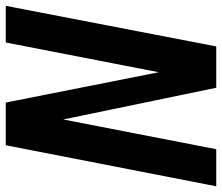

<svg xmlns="http://www.w3.org/2000/svg" viewBox="-84 -697 769 665"><g transform="rotate(-90 300.5 -364.5)"><path d="M129.9 -729H277.8L382.8 -199.2L485.8 -729H612.8L472.2 0H329.1L219.2 -529.8L116.2 0H-12.2Z"/></g></svg>

Font: Hack
Style: Bold Italic
Weight: 700
Italic angle: -11°
Monospace: yes
Designer: Christopher Simpkins
Foundry: Christopher Simpkins
Version: Version 2.017; ttfautohint (v1.4.1) -l 4 -r 80 -G 350 -x 0 -